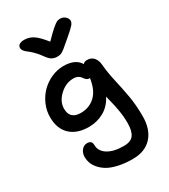

<svg xmlns="http://www.w3.org/2000/svg" viewBox="-248 -895 1123 1279"><g transform="rotate(-30 313.0 -256.0)"><path d="M431.2 -782.2Q453.1 -782.2 469.5 -767.3Q485.8 -752.4 485.8 -734.9Q485.8 -721.2 471.2 -703.9Q456.5 -686.5 402.8 -641.1Q389.6 -630.4 372.6 -615.7Q355.5 -601.1 348.4 -595.2Q341.3 -589.4 330.6 -582.5Q319.8 -575.7 310.5 -573.7Q301.3 -571.8 288.1 -571.8Q264.6 -571.8 246.8 -583Q229 -594.2 210 -622.1Q190.4 -649.9 168.2 -671.4Q146 -692.9 132.8 -702.1Q119.6 -711.4 110.8 -722.7Q102.1 -733.9 102.1 -747.1Q102.1 -762.2 115.5 -771Q128.9 -779.8 152.8 -779.8Q189 -779.8 220.7 -759.8Q252.4 -739.7 297.9 -682.1Q341.8 -727.5 368.4 -750.2Q395 -772.9 406.2 -777.6Q417.5 -782.2 431.2 -782.2ZM384.8 270Q323.7 270 275.1 259Q226.6 248 196.8 230.5Q167 212.9 147.2 189.7Q127.4 166.5 119.6 144.3Q111.8 122.1 111.8 99.1Q111.8 68.4 128.9 47.1Q146 25.9 171.9 25.9Q208 25.9 208 61Q208 107.9 252.7 136.5Q297.4 165 376 165Q429.7 165 451.4 135.5Q473.1 106 473.1 44.9Q473.1 19 471.2 -4.9Q469.2 -28.8 464.6 -54.9Q460 -81.1 457 -95.2Q454.1 -109.4 446.5 -139.9Q439 -170.4 437 -179.2Q406.2 -119.1 353.5 -90.1Q300.8 -61 237.8 -61Q147.5 -61 96.2 -109.4Q44.9 -157.7 44.9 -247.1Q44.9 -296.9 65.4 -343.5Q85.9 -390.1 119.6 -423.8Q153.3 -457.5 198.7 -477.8Q244.1 -498 292 -498Q383.3 -498 417 -440.9Q425.8 -454.1 448.2 -454.1Q481.4 -454.1 499.5 -432.1Q517.6 -410.2 520 -377.9Q525.4 -314 541.7 -242.9Q558.1 -171.9 570.6 -100.6Q583 -29.3 583 55.2Q583 156.2 531 213.1Q479 270 384.8 270ZM153.8 -249Q153.8 -168.9 237.8 -168.9Q303.7 -168.9 348.6 -211.2Q393.6 -253.4 405.8 -340.8Q404.8 -340.8 403.3 -340.3Q401.9 -339.8 400.9 -339.8Q388.7 -339.8 379.2 -348.1Q369.6 -356.4 363.5 -366.5Q357.4 -376.5 343.3 -384.8Q329.1 -393.1 308.1 -393.1Q249 -393.1 201.4 -348.1Q153.8 -303.2 153.8 -249Z"/></g></svg>

Font: Shantell Sans Bouncy
Style: Regular
Weight: 500
Designer: Stephen Nixon, Anya Danilova, Shantell Martin
Foundry: Arrow Type
Version: Version 1.006;[9816181b4]